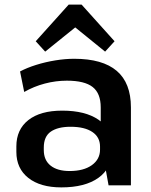

<svg xmlns="http://www.w3.org/2000/svg" viewBox="-20 -804 656 833"><path d="M417 -188V-338Q417 -399 382 -426.5Q347 -454 270 -454Q222 -454 174.5 -441.5Q127 -429 85 -405L67 -494Q97 -510 137 -522.5Q177 -535 220 -542Q263 -549 302 -549Q425 -549 486.5 -496.5Q548 -444 548 -338V0H451ZM246 9Q155 9 103 -32Q51 -73 51 -145V-169Q51 -242 103 -283Q155 -324 250 -324Q350 -324 407.5 -284.5Q465 -245 465 -173V-148Q465 -74 407 -32.5Q349 9 246 9ZM282 -62Q343 -62 378.5 -87.5Q414 -113 414 -155V-168Q414 -209 380.5 -231.5Q347 -254 286 -254Q231 -254 200.5 -233Q170 -212 170 -164V-153Q170 -109 199.5 -85.5Q229 -62 282 -62ZM135 -625 278 -784H334L477 -625L436 -580L272 -713H341L176 -580Z"/></svg>

Font: Pathway Extreme 12pt SemiBold
Style: Regular
Weight: 600
Version: Version 1.001;gftools[0.9.26]